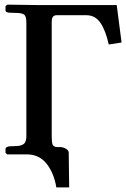

<svg xmlns="http://www.w3.org/2000/svg" viewBox="-20 -668 547 832"><path d="M96.2 1H11.2L3.9 -5.9V-22.9Q3.9 -27.8 10.3 -31Q16.6 -34.2 25.9 -34.2L53.2 -35.2Q75.7 -36.6 85 -46.1Q94.2 -55.7 94.2 -77.1V-569.8Q94.2 -594.7 86.7 -602.8Q79.1 -610.8 56.2 -611.8L25.9 -612.8Q3.9 -612.8 3.9 -623V-641.1L11.2 -647.9Q135.7 -646 148.9 -646H485.8L506.8 -483.9L451.2 -475.1Q438 -535.6 415.3 -568.8Q392.6 -602.1 354 -602.1H226.1Q214.8 -602.1 209.5 -595.5Q204.1 -588.9 204.1 -571.8V-76.2Q204.1 -51.8 207.8 -42Q211.4 -32.2 226.1 -30.8H242.2Q254.9 -29.8 266.1 -23.2Q277.3 -16.6 277.8 -6.8L279.8 144H224.1Q213.9 82 181.9 41.5Q149.9 1 96.2 1Z"/></svg>

Font: Common Serif SemiBold
Style: Regular
Weight: 600
Designer: Philipp H. Poll, Khaled Hosny
Foundry: Stefan Peev, Context Ltd.
Version: Version 1.026